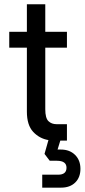

<svg xmlns="http://www.w3.org/2000/svg" viewBox="-20 -646 390 882"><path d="M287.5 -75.5V0H257L244.5 41H259.5Q300 41 324.8 65.5Q349.5 90 349.5 129.5Q349.5 169 325.5 192.5Q301.5 216 260.5 216H174V156.5H247Q285.5 156.5 285.5 124.5Q285.5 92.5 241 92.5H208.5L184.5 61L202.5 -2.5Q161 -9.5 132.2 -40.5Q103.5 -71.5 103.5 -133V-427H22.5V-500H103.5V-626.5H188V-500H287.5V-427H188V-144Q188 -103.5 202.5 -89.5Q217 -75.5 240 -75.5Z"/></svg>

Font: Overused Grotesk
Style: Regular
Weight: 450
Version: Version 0.004